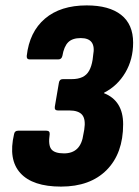

<svg xmlns="http://www.w3.org/2000/svg" viewBox="-20 -683 513 711"><path d="M206 8Q101 8 55.5 -42Q10 -92 32 -186Q34 -199 47 -199H152Q165 -199 164 -186Q158 -146 170 -130.5Q182 -115 217 -115Q248 -115 266 -132.5Q284 -150 289 -187L292 -203Q298 -241 284.5 -257.5Q271 -274 236 -274H194Q181 -274 183 -288L198 -376Q200 -390 213 -390H246Q269 -390 285 -397.5Q301 -405 310 -421Q319 -437 323 -462L325 -479Q337 -542 279 -542Q248 -542 232.5 -526.5Q217 -511 211 -476Q208 -463 196 -463H90Q78 -463 79 -476Q89 -565 146.5 -614Q204 -663 301 -663Q384 -663 428.5 -628Q473 -593 473 -525Q473 -463 444 -414Q415 -365 366 -340L365 -338Q436 -310 436 -223Q436 -115 375 -53.5Q314 8 206 8Z"/></svg>

Font: Sofia Sans Condensed Black
Style: Italic
Weight: 900
Italic angle: -9°
Version: Version 4.100